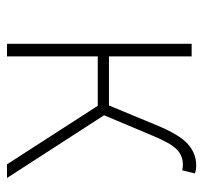

<svg xmlns="http://www.w3.org/2000/svg" viewBox="-36 -544 580 548"><g transform="rotate(90 254.0 -270.0)"><path d="M309 -277 488 0H449L282 -259H141V0H105V-527H141V-291H281L337 -426Q364 -492 391 -516Q418 -540 452 -540Q467 -540 475 -536L466 -500Q460 -502 450 -502Q425 -502 407 -485Q389 -468 367 -415Z"/></g></svg>

Font: Noto Sans Korean Thin
Style: Regular
Weight: 250
Designer: Ryoko NISHIZUKA  (kana & ideographs); Paul D. Hunt (Latin, Greek & Cyrillic); Wenlong ZHANG  (bopomofo); Sandoll Communi
Foundry: Adobe Systems Incorporated
Version: Version 1.0001;PS 1;hotconv 1.0.78;makeotf.lib2.5.61930